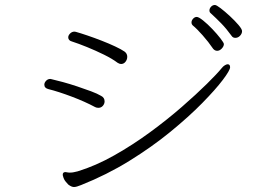

<svg xmlns="http://www.w3.org/2000/svg" viewBox="-20 -779 1040 771"><path d="M952 -654Q952 -644 944 -635.5Q936 -627 925 -627Q915 -627 910 -635Q889 -664 868.5 -685Q848 -706 826 -726Q821 -730 821 -737Q821 -745 827.5 -752Q834 -759 843 -759Q849 -759 866 -746Q883 -733 903 -714.5Q923 -696 937.5 -679Q952 -662 952 -654ZM879 -602Q879 -593 870.5 -584Q862 -575 852 -575Q843 -575 836 -583Q817 -611 793.5 -637.5Q770 -664 754 -677Q749 -682 749 -689Q749 -697 755.5 -704Q762 -711 770 -711Q778 -711 796 -696.5Q814 -682 833 -662Q852 -642 865.5 -624.5Q879 -607 879 -602ZM270 -612Q254 -616 254 -629Q254 -637 261.5 -644.5Q269 -652 279 -652Q281 -652 282.5 -651.5Q284 -651 285 -651Q303 -646 331 -636.5Q359 -627 388.5 -615.5Q418 -604 442.5 -592.5Q467 -581 480 -572Q491 -564 491 -551Q491 -540 484 -531Q477 -522 466 -522Q460 -522 452 -527Q431 -543 397.5 -559.5Q364 -576 329.5 -590Q295 -604 270 -612ZM292 -91Q364 -113 438.5 -155Q513 -197 582.5 -248Q652 -299 710.5 -350Q769 -401 810.5 -442Q852 -483 869 -504Q876 -513 883 -517Q890 -521 894 -521Q904 -521 904 -509Q904 -497 875 -458.5Q846 -420 792 -365Q738 -310 664 -249.5Q590 -189 499.5 -133Q409 -77 306 -36Q287 -28 277 -28Q267 -28 254 -38Q251 -41 243.5 -50Q236 -59 233 -72Q232 -74 232 -78Q232 -88 243 -88Q245 -88 246.5 -87.5Q248 -87 249 -87Q253 -86 256.5 -86Q260 -86 263 -86Q270 -86 276.5 -87.5Q283 -89 292 -91ZM375 -346Q368 -346 362 -349Q321 -371 268 -391Q215 -411 175 -421Q158 -425 158 -439Q158 -447 165 -454.5Q172 -462 182 -462Q183 -462 184.5 -461.5Q186 -461 187 -461Q205 -457 232.5 -449.5Q260 -442 290 -432Q320 -422 345.5 -412.5Q371 -403 386 -394Q400 -387 400 -372Q400 -362 393 -354Q386 -346 375 -346Z"/></svg>

Font: Moon Stars Kai HW Light
Style: Regular
Weight: 300
Designer: GuiWonder
Version: Version 1.101